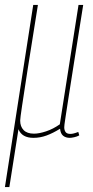

<svg xmlns="http://www.w3.org/2000/svg" viewBox="-40 -550 376 780"><path d="M-20 210 95 -530H114Q88 -370 72.5 -269.5Q57 -169 49.5 -119Q42 -69 42 -60Q42 -36 56 -21.5Q70 -7 98 -7Q119 -7 147.5 -16.5Q176 -26 203 -45L279 -530H298Q276 -391 261.5 -300.5Q247 -210 239 -157.5Q231 -105 227 -79.5Q223 -54 222 -45Q221 -36 221 -33Q221 -21 226.5 -13.5Q232 -6 246 -6Q258 -6 278 -14L282 0Q273 5 261.5 7.5Q250 10 244 10Q227 10 216.5 1.5Q206 -7 204 -27Q175 -9 149 0.5Q123 10 96 10Q49 10 35 -25L-2 210Z"/></svg>

Font: Georama Condensed Thin
Style: Italic
Weight: 100
Width: 3
Italic angle: -9°
Designer: Jean-Baptiste Levee
Foundry: Production Type
Version: Version 1.000